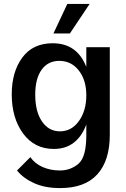

<svg xmlns="http://www.w3.org/2000/svg" viewBox="-20 -741 645 981"><path d="M135 62Q158 95 198 112.5Q238 130 286 130Q340 130 380.5 96Q421 62 421 -50V-105Q399 -45 357.5 -12.5Q316 20 255 20Q156 20 98 -59Q40 -138 40 -259Q40 -374 94 -447Q148 -520 249 -520Q374 -520 421 -399V-500H541V-52Q541 79 477.5 149.5Q414 220 287 220Q210 220 154.5 195Q99 170 67 130ZM286 -70Q346 -70 383.5 -123Q421 -176 421 -254Q421 -332 382.5 -381Q344 -430 283 -430Q225 -430 192.5 -384.5Q160 -339 160 -257Q160 -171 194.5 -120.5Q229 -70 286 -70ZM324 -721H438L337 -570H253Z"/></svg>

Font: Moderustic Med
Style: Regular
Weight: 500
Designer: Tural Alisoy
Foundry: TAFT Foundry
Version: Version 2.110